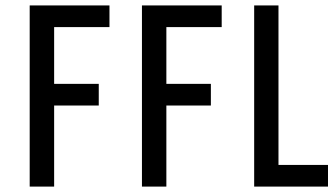

<svg xmlns="http://www.w3.org/2000/svg" viewBox="-20 -690 1243 710"><path d="M384.8 -589.8H180.2V-379.9H345.2V-299.8H180.2V0H89.8V-669.9H384.8ZM799.8 -589.8H595.2V-379.9H759.8V-299.8H595.2V0H504.9V-669.9H799.8ZM1192.9 0H919.9V-669.9H1009.8V-80.1H1192.9Z"/></svg>

Font: Unica One
Style: Bold
Weight: 400
Designer: Eduardo Rodriguez Tunni
Foundry: Eduardo Rodriguez Tunni
Version: Version 1.001